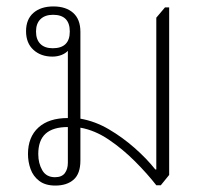

<svg xmlns="http://www.w3.org/2000/svg" viewBox="-20 -572 648 597"><path d="M152 5Q121 5 102 -9.5Q83 -24 75 -46.5Q67 -69 67 -93Q67 -146 99.5 -175.5Q132 -205 191 -205V-416L192 -415Q184 -406 171 -401Q158 -396 143 -396Q107 -396 84 -417Q61 -438 61 -475Q61 -512 84 -532Q107 -552 146 -552Q185 -552 207.5 -532Q230 -512 230 -473V-203Q276 -195 318.5 -170Q361 -145 398.5 -112Q436 -79 463 -45H466V-517L493 -549H506V-28L480 4H466Q438 -32 399.5 -70.5Q361 -109 318 -138Q275 -167 230 -175V-73Q230 -32 209 -13.5Q188 5 152 5ZM151 -21Q172 -21 181.5 -33.5Q191 -46 191 -66V-177Q145 -177 122 -156.5Q99 -136 99 -93Q99 -64 111.5 -42.5Q124 -21 151 -21ZM144 -422Q197 -422 197 -474Q197 -526 145 -526Q120 -526 106 -512.5Q92 -499 92 -474Q92 -449 105.5 -435.5Q119 -422 144 -422Z"/></svg>

Font: Noto Serif Thai ExtraLight
Style: Regular
Weight: 250
Version: Version 2.001